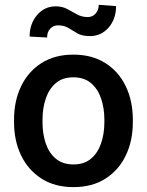

<svg xmlns="http://www.w3.org/2000/svg" viewBox="-20 -764 607 794"><path d="M38.1 -258.3V-269.5Q38.1 -346.2 67.1 -407Q96.2 -467.8 151.1 -502.9Q206.1 -538.1 283.2 -538.1Q360.8 -538.1 416 -502.9Q471.2 -467.8 500.2 -407Q529.3 -346.2 529.3 -269.5V-258.3Q529.3 -181.6 500.2 -121.1Q471.2 -60.5 416.3 -25.4Q361.3 9.8 284.2 9.8Q206.5 9.8 151.6 -25.4Q96.7 -60.5 67.4 -121.1Q38.1 -181.6 38.1 -258.3ZM155.8 -269.5V-258.3Q155.8 -210.4 169.2 -170.9Q182.6 -131.3 210.9 -107.7Q239.3 -84 284.2 -84Q328.1 -84 356.2 -107.7Q384.3 -131.3 397.9 -170.9Q411.6 -210.4 411.6 -258.3V-269.5Q411.6 -316.4 398.2 -356.2Q384.8 -396 356.4 -420.2Q328.1 -444.3 283.2 -444.3Q238.8 -444.3 210.7 -420.2Q182.6 -396 169.2 -356.2Q155.8 -316.4 155.8 -269.5ZM388.2 -744.1 460 -738.8Q460 -685.5 429.2 -650.1Q398.4 -614.7 352.1 -614.7Q319.8 -614.7 300.3 -626Q280.8 -637.2 263.2 -648.2Q245.6 -659.2 219.2 -659.2Q200.7 -659.2 187.7 -645.5Q174.8 -631.8 174.8 -608.9L102.5 -612.8Q102.5 -665.5 133.3 -701.7Q164.1 -737.8 210.4 -737.8Q237.3 -737.8 257.8 -726.8Q278.3 -715.8 298.3 -704.6Q318.4 -693.4 343.3 -693.4Q361.8 -693.4 375 -707.5Q388.2 -721.7 388.2 -744.1Z"/></svg>

Font: Vazirmatn RD UI FD Medium
Style: Regular
Weight: 500
Designer: Saber Rastikerdar
Foundry: Saber Rastikerdar
Version: Version 33.003